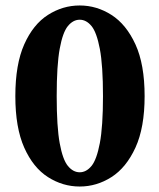

<svg xmlns="http://www.w3.org/2000/svg" viewBox="-20 -666 582 701"><path d="M187 -315Q187 -203 198 -143Q209 -83 228 -60Q247 -37 271 -37Q295 -37 314 -60Q333 -83 344.5 -143.5Q356 -204 356 -315Q356 -427 344.5 -487.5Q333 -548 314 -571Q295 -594 271 -594Q247 -594 228 -571Q209 -548 198 -488Q187 -428 187 -315ZM271 -646Q333 -646 387 -611.5Q441 -577 474.5 -504Q508 -431 508 -315Q508 -200 474.5 -127Q441 -54 387 -19.5Q333 15 271 15Q209 15 155 -19.5Q101 -54 68.5 -127Q36 -200 36 -315Q36 -431 68.5 -504Q101 -577 155 -611.5Q209 -646 271 -646Z"/></svg>

Font: Source Serif Pro
Style: Bold
Weight: 700
Designer: Frank Grießhammer
Foundry: Adobe Systems Incorporated
Version: Version 3.001;hotconv 1.0.111;makeotfexe 2.5.65597